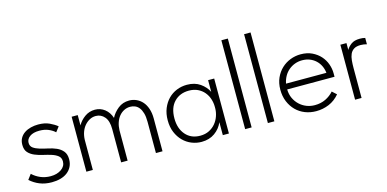

<svg xmlns="http://www.w3.org/2000/svg" viewBox="-69 -1076 2943 1461"><g transform="rotate(-15 1403.0 -345.0)"><path d="M194 10Q141 10 99 -7Q57 -24 24 -54L54 -94Q81 -68 117.5 -52.5Q154 -37 197 -37Q247 -37 281 -60.5Q315 -84 315 -122Q315 -151 295.5 -166.5Q276 -182 246 -191.5Q216 -201 182 -208.5Q148 -216 118 -228.5Q88 -241 68.5 -262.5Q49 -284 49 -323Q49 -354 62 -376.5Q75 -399 97 -413.5Q119 -428 147 -435Q175 -442 205 -442Q256 -442 292.5 -425Q329 -408 353 -388L323 -349Q303 -368 272.5 -381Q242 -394 201 -394Q153 -394 126 -374.5Q99 -355 99 -326Q99 -299 118.5 -285Q138 -271 168 -262Q198 -253 232 -246Q266 -239 296 -226Q326 -213 345.5 -189.5Q365 -166 365 -126Q365 -93 352 -67.5Q339 -42 316 -24.5Q293 -7 261.5 1.5Q230 10 194 10Z M741 -263Q741 -327 713.5 -359Q686 -391 645 -391Q619 -391 596.5 -379Q574 -367 556.5 -346.5Q539 -326 529 -298Q519 -270 518 -237V0H467V-433H515V-352Q535 -388 570.5 -413.5Q606 -439 651 -439Q694 -439 727.5 -413Q761 -387 776 -341Q796 -380 833 -409.5Q870 -439 921 -439Q951 -439 977.5 -427Q1004 -415 1024 -392.5Q1044 -370 1055.5 -336Q1067 -302 1067 -259V0H1015V-246Q1015 -287 1007 -314.5Q999 -342 985.5 -359Q972 -376 954 -383.5Q936 -391 916 -391Q890 -391 867.5 -379.5Q845 -368 828.5 -348Q812 -328 802.5 -300Q793 -272 792 -239V0H741V-263Z M1374 8Q1334 8 1296.5 -7Q1259 -22 1230 -51Q1201 -80 1183.5 -121.5Q1166 -163 1166 -217Q1166 -269 1183 -310.5Q1200 -352 1228.5 -381Q1257 -410 1295 -425.5Q1333 -441 1376 -441Q1438 -441 1480 -411.5Q1522 -382 1542 -341V-433H1590V0H1542V-102Q1522 -54 1478.5 -23Q1435 8 1374 8ZM1376 -40Q1416 -40 1446.5 -55.5Q1477 -71 1497.5 -96Q1518 -121 1528.5 -152Q1539 -183 1539 -213V-224Q1539 -256 1529 -286.5Q1519 -317 1499 -341Q1479 -365 1449 -379.5Q1419 -394 1379 -394Q1308 -394 1263.5 -348Q1219 -302 1219 -218Q1219 -138 1261.5 -89Q1304 -40 1376 -40Z M1718 -700H1769V0H1718Z M1897 -700H1948V0H1897Z M2277 8Q2230 8 2189.5 -8Q2149 -24 2119 -54Q2089 -84 2071.5 -126Q2054 -168 2054 -220Q2054 -272 2072.5 -313Q2091 -354 2121.5 -382.5Q2152 -411 2191 -426Q2230 -441 2272 -441Q2323 -441 2361.5 -422.5Q2400 -404 2426 -375Q2452 -346 2465 -309.5Q2478 -273 2478 -236V-209H2105Q2106 -170 2120.5 -139Q2135 -108 2159 -85.5Q2183 -63 2213.5 -51Q2244 -39 2279 -39Q2326 -39 2364 -57.5Q2402 -76 2428 -106L2462 -75Q2426 -32 2378 -12Q2330 8 2277 8ZM2271 -394Q2241 -394 2214 -384Q2187 -374 2165 -355.5Q2143 -337 2128.5 -311Q2114 -285 2108 -254H2426Q2423 -283 2411 -308.5Q2399 -334 2379 -353Q2359 -372 2332 -383Q2305 -394 2271 -394Z M2738 -439Q2749 -439 2759.5 -438Q2770 -437 2780 -434V-384Q2769 -387 2757 -389Q2745 -391 2732 -391Q2698 -391 2678.5 -378.5Q2659 -366 2649.5 -344.5Q2640 -323 2637.5 -294.5Q2635 -266 2635 -235V0H2584V-433H2632V-379Q2644 -401 2669 -420Q2694 -439 2738 -439Z"/></g></svg>

Font: Tilda Sans Light
Style: Regular
Weight: 300
Designer: ParaType Ltd
Foundry: ParaType Ltd
Version: Version 1.009